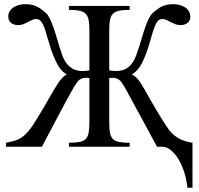

<svg xmlns="http://www.w3.org/2000/svg" viewBox="-20 -690 934 903"><path d="M861.3 192.9Q857.4 152.8 845.7 117.7Q834 82.5 817.9 56.4Q801.8 30.3 782.2 15.1Q762.7 0 743.2 0H718.3Q677.2 -75.7 644.5 -136.7Q630.4 -162.6 616.7 -187.7Q603 -212.9 592 -233.2Q581.1 -253.4 573.7 -266.8Q566.4 -280.3 564.9 -282.7Q557.6 -294.9 551.3 -303.5Q544.9 -312 537.1 -316.9Q529.3 -321.8 519 -323.5Q508.8 -325.2 493.7 -323.2V-117.7Q493.7 -86.9 496.8 -67.6Q500 -48.3 510 -37.4Q520 -26.4 539.1 -22.5Q558.1 -18.6 589.8 -18.6V0H304.2V-18.6Q335.9 -18.6 355 -22.5Q374 -26.4 384 -37.4Q394 -48.3 397.2 -67.6Q400.4 -86.9 400.4 -117.7V-323.2Q385.3 -325.2 374.8 -323.5Q364.3 -321.8 356.7 -316.9Q349.1 -312 342.8 -303.5Q336.4 -294.9 329.1 -282.7Q323.7 -273.9 314.5 -257.3Q305.2 -240.7 293.5 -219.2Q281.7 -197.8 268.8 -173.1Q255.9 -148.4 242.7 -124Q212.4 -66.9 177.2 0H8.3V-18.6Q27.3 -22.5 41.5 -26.1Q55.7 -29.8 67.6 -35.4Q79.6 -41 90.8 -50.3Q102.1 -59.6 114.7 -74.2Q120.6 -81.1 128.7 -92.8Q136.7 -104.5 146 -119.1Q155.3 -133.8 165 -150.1Q174.8 -166.5 184.6 -182.6Q207 -220.2 231.4 -263.7Q242.2 -281.2 250 -293.7Q257.8 -306.2 264.9 -314.7Q272 -323.2 278.6 -329.1Q285.2 -335 293.5 -339.8Q286.1 -344.7 279.8 -349.9Q273.4 -355 267.1 -362.3Q260.7 -369.6 254.4 -379.9Q248 -390.1 240.7 -406.2Q229 -431.2 220.9 -455.6Q212.9 -480 206.5 -501.5Q200.2 -522.9 194.8 -541.3Q189.5 -559.6 183.3 -572.8Q177.2 -585.9 169.2 -593.3Q161.1 -600.6 149.9 -600.6Q140.6 -600.6 130.9 -596.2Q121.1 -591.8 110.8 -586.2Q100.6 -580.6 89.4 -576.2Q78.1 -571.8 65.4 -571.8Q45.9 -571.8 32.5 -582Q19 -592.3 19 -612.3Q19 -625.5 25.1 -636.2Q31.2 -647 42.2 -654.5Q53.2 -662.1 68.1 -666.3Q83 -670.4 100.1 -670.4Q117.7 -670.4 131.3 -667Q145 -663.6 156.2 -657.7Q167.5 -651.9 177 -644.5Q186.5 -637.2 195.3 -629.4Q205.1 -620.6 213.6 -603.5Q222.2 -586.4 230 -564.7Q237.8 -543 244.9 -518.8Q252 -494.6 258.8 -472.2Q265.6 -449.7 272.7 -430.4Q279.8 -411.1 287.6 -399.4Q307.6 -369.6 335 -360.8Q362.3 -352.1 400.4 -358.9V-544.4Q400.4 -574.7 397.2 -594Q394 -613.3 383.8 -624.3Q373.5 -635.3 354.5 -639.4Q335.4 -643.6 304.2 -643.6V-662.1H589.8V-643.6Q558.6 -643.6 539.6 -639.4Q520.5 -635.3 510.3 -624.3Q500 -613.3 496.8 -594Q493.7 -574.7 493.7 -544.4V-358.9Q531.2 -352.1 559.1 -360.8Q586.9 -369.6 606 -399.4Q613.8 -411.1 620.8 -430.4Q627.9 -449.7 635 -472.2Q642.1 -494.6 649.2 -518.8Q656.2 -543 664.1 -564.7Q671.9 -586.4 680.4 -603.5Q689 -620.6 698.7 -629.4Q707.5 -637.2 717 -644.5Q726.6 -651.9 737.5 -657.7Q748.5 -663.6 762.5 -667Q776.4 -670.4 793.9 -670.4Q811.5 -670.4 826.2 -666.3Q840.8 -662.1 851.8 -654.5Q862.8 -647 868.9 -636.2Q875 -625.5 875 -612.3Q875 -592.3 861.8 -582Q848.6 -571.8 828.6 -571.8Q815.9 -571.8 804.7 -576.2Q793.5 -580.6 783 -586.2Q772.5 -591.8 762.7 -596.2Q752.9 -600.6 743.7 -600.6Q726.6 -600.6 717 -584.5Q707.5 -568.4 699.2 -541.3Q690.9 -514.2 680.9 -479Q670.9 -443.8 653.8 -406.2Q646.5 -390.1 639.9 -379.9Q633.3 -369.6 627 -362.3Q620.6 -355 614.3 -349.9Q607.9 -344.7 600.6 -339.8Q608.9 -335 616 -329.3Q623 -323.7 630.1 -315.2Q637.2 -306.6 645 -294.2Q652.8 -281.7 663.1 -263.7Q676.8 -239.3 688 -219.7Q699.2 -200.2 710.4 -180.9Q721.7 -161.6 734.4 -140.9Q747.1 -120.1 764.2 -94.2Q775.9 -75.7 789.6 -62.5Q803.2 -49.3 818.4 -40.5Q833.5 -31.7 850.1 -26.6Q866.7 -21.5 885.3 -18.6V192.9Z"/></svg>

Font: Doulos SIL Compact
Style: Regular
Weight: 400
Designer: Walt Agee, Victor Gaultney, Peter Martin, Debbi Hosken
Foundry: SIL International
Version: Version 4.110; 2011; Maintenance release ; LnSpcTght